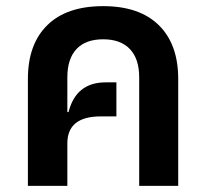

<svg xmlns="http://www.w3.org/2000/svg" viewBox="-20 -605 671 625"><path d="M70.8 0V-348.1Q70.8 -460.9 133.8 -522.9Q196.8 -585 315.9 -585Q434.1 -585 497.1 -522.9Q560.1 -460.9 560.1 -348.1V0H433.1V-353Q433.1 -413.6 402.8 -445.3Q372.6 -477.1 315.9 -477.1Q258.8 -477.1 229 -445.3Q199.2 -413.6 199.2 -353V-240.2H203.1Q227.5 -336.9 324.2 -336.9H358.9V-226.1H308.1Q199.2 -226.1 199.2 -138.2V0Z"/></svg>

Font: Anuphan SemiBold
Style: Bold
Weight: 600
Designer: Mike Abbink, Paul van der Laan, Pieter van Rosmalen, Mint Tantisuwanna
Foundry: Bold Monday; Cadson Demak
Version: Version 3.002;hotconv 1.0.109;makeotfexe 2.5.65596